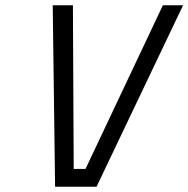

<svg xmlns="http://www.w3.org/2000/svg" viewBox="-20 -712 718 732"><path d="M306 -68H261L258 -692H181L190 0H348L678 -692H601Z"/></svg>

Font: RazerF5
Style: Italic
Weight: 400
Foundry: Razer Inc.
Version: Version 2